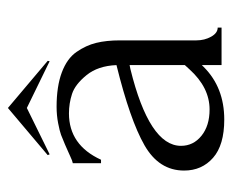

<svg xmlns="http://www.w3.org/2000/svg" viewBox="-72 -522 600 497"><g transform="rotate(-90 228.5 -273.0)"><path d="M406 0H309V-51L304 -46Q251 7 168 7Q102 7 69 -22Q36 -51 36 -97Q36 -162 101.5 -199.5Q167 -237 309 -272Q307 -320 283 -349.5Q259 -379 234.5 -387Q210 -395 184 -395Q102 -395 64 -312H55V-385Q61 -386 72.5 -391.5Q84 -397 87 -398Q89 -399 104 -405.5Q119 -412 128.5 -415.5Q138 -419 158.5 -423Q179 -427 201 -427Q254 -427 290 -413.5Q326 -400 343 -375.5Q360 -351 366.5 -324.5Q373 -298 373 -263V-65Q373 -44 382.5 -27Q392 -10 406 -10ZM298 -83 309 -95V-238L299 -236Q100 -187 100 -105Q100 -73 126 -52Q152 -31 194 -31Q251 -31 298 -83ZM320 -450 319 -445 198 -504 78 -445 76 -450 198 -553Z"/></g></svg>

Font: Forum
Style: Regular
Weight: 400
Designer: Denis Masharov
Foundry: Denis Masharov
Version: Version 1.000